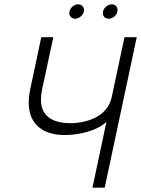

<svg xmlns="http://www.w3.org/2000/svg" viewBox="-20 -873 656 893"><path d="M343 -853Q330 -853 318 -843Q306 -833 303 -819Q300 -806 308 -796Q316 -786 329 -786Q343 -786 355 -796Q367 -806 370 -819Q373 -833 365 -843Q357 -853 343 -853ZM500 -853Q487 -853 474.5 -843Q462 -833 459 -819Q456 -805 464 -795.5Q472 -786 485 -786Q499 -786 511 -795.5Q523 -805 526 -819Q529 -833 521.5 -843Q514 -853 500 -853ZM616 -700H559L500 -423Q493 -389 473 -365Q453 -341 425.5 -327Q398 -313 367 -306.5Q336 -300 307 -300Q256 -300 222.5 -317Q189 -334 177 -368Q165 -402 175 -453L228 -700H172L120 -455Q107 -391 120.5 -344Q134 -297 175 -271Q216 -245 283 -245Q315 -245 350.5 -251.5Q386 -258 419 -271.5Q452 -285 475 -306L410 0H467Z"/></svg>

Font: Advent Pro
Style: Italic
Weight: 400
Italic angle: -12°
Designer: VivaRado, Andreas Kalpakidis
Foundry: VivaRado, Andreas Kalpakidis
Version: Version 3.000